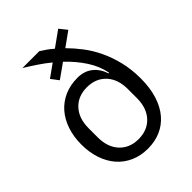

<svg xmlns="http://www.w3.org/2000/svg" viewBox="-217 -865 990 990"><g transform="rotate(-45 277.5 -370.5)"><path d="M418 -712 340 -656Q371 -625 401 -586Q431 -547 454 -499Q477 -451 491 -394Q505 -337 505 -271Q505 -201 488 -148Q471 -95 440.5 -59.5Q410 -24 368 -6Q326 12 276 12Q223 12 180.5 -7Q138 -26 108.5 -60Q79 -94 63 -141.5Q47 -189 47 -246Q47 -303 63 -350.5Q79 -398 108.5 -432Q138 -466 180.5 -485Q223 -504 276 -504Q325 -504 358 -478Q391 -452 406 -406L410 -408Q399 -465 364.5 -517.5Q330 -570 282 -615L203 -559L172 -600L242 -650Q210 -676 177 -698Q144 -720 111 -740H234Q249 -731 266 -719Q283 -707 300 -692L385 -753ZM276 -57Q341 -57 380 -99Q419 -141 419 -213V-279Q419 -351 380 -393Q341 -435 276 -435Q211 -435 172 -393Q133 -351 133 -279V-213Q133 -141 172 -99Q211 -57 276 -57Z"/></g></svg>

Font: IBM Plex Sans Devanagari
Style: Regular
Weight: 400
Designer: Mike Abbink, Paul van der Laan, Pieter van Rosmalen, Erin McLaughlin
Foundry: Bold Monday
Version: Version 1.1